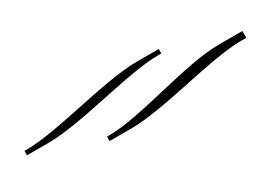

<svg xmlns="http://www.w3.org/2000/svg" viewBox="-16 -550 880 637"><g transform="rotate(-30 423.5 -231.5)"><path d="M847 -210V-236H757C626 -236 414 -157 292 -157H283V-140H365C496 -140 707 -210 829 -210ZM22 -236H103C234 -236 445 -306 567 -306H577V-323H495C364 -323 153 -253 31 -253H22Z"/></g></svg>

Font: FoglihtenDeH02
Style: Regular
Weight: 500
Designer: gluk (gluksza@wp.pl|www.glukfonts.pl)
Version: Version 0.68